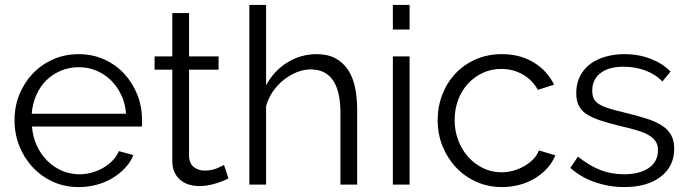

<svg xmlns="http://www.w3.org/2000/svg" viewBox="-20 -750 2795 780"><path d="M300 10Q243 10 195.5 -11.5Q148 -33 113 -70.5Q78 -108 58.5 -157Q39 -206 39 -262Q39 -317 58.5 -365.5Q78 -414 112.5 -450.5Q147 -487 195 -508.5Q243 -530 299 -530Q356 -530 403.5 -508.5Q451 -487 485 -450Q519 -413 538 -365Q557 -317 557 -263Q557 -255 557 -247Q557 -239 556 -236H110Q113 -194 129.5 -158.5Q146 -123 172 -97Q198 -71 231.5 -56.5Q265 -42 303 -42Q328 -42 353 -49Q378 -56 399 -68Q420 -80 437 -97.5Q454 -115 463 -136L522 -120Q510 -91 488 -67.5Q466 -44 437 -26.5Q408 -9 373 0.5Q338 10 300 10ZM492 -288Q489 -330 472.5 -364.5Q456 -399 430.5 -424Q405 -449 371.5 -463Q338 -477 300 -477Q262 -477 228 -463Q194 -449 168.5 -424Q143 -399 127.5 -364Q112 -329 109 -288Z M908 -25Q902 -22 890.5 -17Q879 -12 864 -7Q849 -2 830 2Q811 6 790 6Q768 6 748 0Q728 -6 713 -18.5Q698 -31 689 -50Q680 -69 680 -94V-467H608V-521H680V-697H748V-521H868V-467H748V-113Q750 -84 768.5 -70.5Q787 -57 811 -57Q840 -57 862 -66.5Q884 -76 890 -80Z M1431 0H1363V-291Q1363 -380 1332.5 -424Q1302 -468 1243 -468Q1214 -468 1185.5 -456.5Q1157 -445 1132 -425Q1107 -405 1088.5 -378Q1070 -351 1061 -319V0H993V-730H1061V-403Q1092 -462 1147 -496Q1202 -530 1266 -530Q1311 -530 1342 -513.5Q1373 -497 1393 -467.5Q1413 -438 1422 -396.5Q1431 -355 1431 -305Z M1576 0V-521H1644V0ZM1576 -630V-730H1644V-630Z M1758 -262Q1758 -317 1777 -366Q1796 -415 1830.5 -451.5Q1865 -488 1913 -509Q1961 -530 2019 -530Q2093 -530 2148 -496.5Q2203 -463 2231 -406L2165 -385Q2143 -425 2103.5 -447.5Q2064 -470 2016 -470Q1976 -470 1941.5 -454Q1907 -438 1881.5 -410.5Q1856 -383 1841.5 -345Q1827 -307 1827 -262Q1827 -218 1842 -179Q1857 -140 1883 -111.5Q1909 -83 1943.5 -66.5Q1978 -50 2017 -50Q2042 -50 2066.5 -57Q2091 -64 2112 -76.5Q2133 -89 2148 -105Q2163 -121 2169 -139L2236 -119Q2225 -91 2204 -67.5Q2183 -44 2154.5 -26.5Q2126 -9 2091.5 0.5Q2057 10 2020 10Q1963 10 1915 -11.5Q1867 -33 1832 -70.5Q1797 -108 1777.5 -157Q1758 -206 1758 -262Z M2516 10Q2455 10 2397 -10Q2339 -30 2297 -68L2328 -114Q2372 -78 2417.5 -60Q2463 -42 2515 -42Q2578 -42 2615.5 -67.5Q2653 -93 2653 -140Q2653 -162 2643 -176.5Q2633 -191 2613.5 -202Q2594 -213 2564.5 -221.5Q2535 -230 2496 -239Q2451 -250 2418 -261Q2385 -272 2363.5 -286Q2342 -300 2331.5 -320.5Q2321 -341 2321 -372Q2321 -411 2336.5 -441Q2352 -471 2378.5 -490.5Q2405 -510 2440.5 -520Q2476 -530 2516 -530Q2576 -530 2625 -510.5Q2674 -491 2704 -459L2671 -419Q2642 -449 2600.5 -464Q2559 -479 2514 -479Q2487 -479 2464 -473.5Q2441 -468 2423.5 -456Q2406 -444 2396 -425.5Q2386 -407 2386 -382Q2386 -361 2393 -348Q2400 -335 2416 -325.5Q2432 -316 2456.5 -308.5Q2481 -301 2516 -293Q2566 -281 2604 -269Q2642 -257 2667.5 -241Q2693 -225 2706 -202Q2719 -179 2719 -146Q2719 -74 2664 -32Q2609 10 2516 10Z"/></svg>

Font: PTCRaleway
Style: Regular
Weight: 400
Designer: Matt McInerney, Pablo Impallari, Rodrigo Fuenzalida
Foundry: Matt McInerney, Pablo Impallari, Rodrigo Fuenzalida
Version: Version 3.000g; ttfautohint (v1.5) -l 8 -r 28 -G 28 -x 14 -D